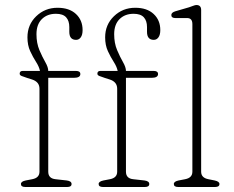

<svg xmlns="http://www.w3.org/2000/svg" viewBox="-20 -746 935 766"><path d="M172.5 -61Q172.5 -34 201.5 -31L246.5 -26Q265.5 -23.5 265.5 -12Q265.5 0 248.5 0H80.5Q63.5 0 63.5 -12Q63.5 -22 82.5 -26L108.5 -31Q137.5 -36.5 137.5 -61V-392Q137.5 -419.5 107.5 -429L88.5 -435Q74.5 -439.5 66.5 -442.8Q58.5 -446 58.5 -452Q58.5 -463 70.5 -463H139.5Q136 -480 123.8 -499Q111.5 -518 100.5 -541.8Q89.5 -565.5 89.5 -597Q89.5 -647.5 124.5 -681.2Q159.5 -715 209.5 -715Q256.5 -715 283 -690.2Q309.5 -665.5 309.5 -626Q309.5 -607 302.2 -597Q295 -587 283.5 -587Q256.5 -587 256.5 -619V-638Q256.5 -663 243.8 -677Q231 -691 203 -691Q168.5 -691 147 -669.8Q125.5 -648.5 125.5 -609.5Q125.5 -574 137.2 -546.2Q149 -518.5 160.8 -498Q172.5 -477.5 172.5 -463H283.5Q300.5 -463 300.5 -450.5Q300.5 -435.5 274.5 -435.5H172.5ZM482.5 -61Q482.5 -34 511.5 -31L556.5 -26Q575.5 -23.5 575.5 -12Q575.5 0 558.5 0H390.5Q373.5 0 373.5 -12Q373.5 -22 392.5 -26L418.5 -31Q447.5 -36.5 447.5 -61V-392Q447.5 -419.5 417.5 -429L398.5 -435Q384.5 -439.5 376.5 -442.8Q368.5 -446 368.5 -452Q368.5 -463 380.5 -463H449.5Q446 -480 433.8 -499Q421.5 -518 410.5 -541.8Q399.5 -565.5 399.5 -597Q399.5 -647.5 434.5 -681.2Q469.5 -715 519.5 -715Q566.5 -715 593 -690.2Q619.5 -665.5 619.5 -626Q619.5 -607 612.2 -597Q605 -587 593.5 -587Q566.5 -587 566.5 -619V-638Q566.5 -663 553.8 -677Q541 -691 513 -691Q478.5 -691 457 -669.8Q435.5 -648.5 435.5 -609.5Q435.5 -574 447.2 -546.2Q459 -518.5 470.8 -498Q482.5 -477.5 482.5 -463H593.5Q610.5 -463 610.5 -450.5Q610.5 -435.5 584.5 -435.5H482.5ZM782.5 -706V-61Q782.5 -36.5 811.5 -31L836.5 -26Q855.5 -22 855.5 -12Q855.5 0 838.5 0H690.5Q673.5 0 673.5 -12Q673.5 -22 692.5 -26L718.5 -31Q747.5 -36.5 747.5 -61V-650Q747.5 -674 726.5 -674H679.5Q663.5 -674 663.5 -686Q663.5 -696 679.5 -701L734.5 -717Q742 -719.5 750.5 -722.8Q759 -726 763.5 -726Q782.5 -726 782.5 -706Z"/></svg>

Font: Fraunces 9pt SuperSoft Thin
Style: Regular
Weight: 100
Version: Version 1.000;[b76b70a41]